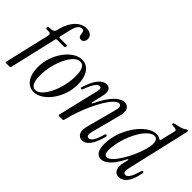

<svg xmlns="http://www.w3.org/2000/svg" viewBox="-54 -1249 1759 1759"><g transform="rotate(45 825.0 -369.5)"><path d="M32 0Q19 0 22 -13L123 -445Q132 -482 99 -482H78Q62 -482 62 -496Q62 -510 80 -510Q111 -510 126.5 -518Q142 -526 147 -550Q160 -607 185.5 -651.5Q211 -696 247 -722Q283 -748 326 -748Q361 -748 382.5 -731.5Q404 -715 404 -686Q404 -664 392.5 -650.5Q381 -637 364 -637Q343 -637 336.5 -649Q330 -661 328.5 -677Q327 -693 322 -705Q317 -717 299 -717Q276 -717 258.5 -694.5Q241 -672 227 -610L207 -523Q204 -510 218 -510H298Q317 -510 313 -496Q310 -482 295 -482H208Q198 -482 195 -472L88 -11Q85 0 74 0Z M395 9Q333 9 297 -42.5Q261 -94 261 -182Q261 -247 282 -307Q303 -367 337.5 -414Q372 -461 414.5 -488.5Q457 -516 500 -516Q562 -516 598 -465Q634 -414 634 -325Q634 -260 613 -200Q592 -140 557.5 -93Q523 -46 480.5 -18.5Q438 9 395 9ZM393 -15Q425 -15 455.5 -46Q486 -77 511 -128Q536 -179 551 -241.5Q566 -304 566 -367Q566 -492 501 -492Q470 -492 439 -461.5Q408 -431 383.5 -380Q359 -329 344 -266.5Q329 -204 329 -141Q329 -15 393 -15Z M708 -13 803 -412Q808 -434 804.5 -446.5Q801 -459 786 -459Q768 -459 746.5 -432.5Q725 -406 698 -332Q694 -319 684 -319Q669 -319 676 -337Q698 -406 722.5 -445Q747 -484 772 -500Q797 -516 818 -516Q851 -516 865 -491.5Q879 -467 866 -411L841 -303Q840 -296 844 -295Q848 -294 851 -300Q890 -381 926 -428.5Q962 -476 994 -496Q1026 -516 1052 -516Q1089 -516 1106 -486Q1123 -456 1106 -394L1030 -104Q1023 -76 1029 -62Q1035 -48 1051 -48Q1071 -48 1090.5 -74.5Q1110 -101 1131 -175Q1134 -186 1144 -186Q1152 -186 1153.5 -180Q1155 -174 1153 -166Q1134 -98 1112 -59.5Q1090 -21 1067.5 -6Q1045 9 1022 9Q986 9 968 -21Q950 -51 966 -114L1043 -404Q1054 -443 1046.5 -458Q1039 -473 1025 -473Q1003 -473 975 -445.5Q947 -418 918 -370.5Q889 -323 861 -263Q833 -203 810.5 -138Q788 -73 774 -11Q771 0 760 0H719Q705 0 708 -13Z M1266 9Q1229 9 1209 -22Q1189 -53 1189 -113Q1189 -170 1205 -227.5Q1221 -285 1249 -337Q1277 -389 1312.5 -429Q1348 -469 1387.5 -492.5Q1427 -516 1466 -516Q1493 -516 1513 -502Q1527 -493 1530 -508L1562 -640Q1567 -658 1562.5 -665Q1558 -672 1544 -673L1514 -676Q1499 -677 1501 -689Q1503 -698 1515 -700Q1551 -706 1579 -714.5Q1607 -723 1624 -737Q1632 -743 1639 -743Q1651 -743 1648 -728L1506 -113Q1491 -48 1526 -48Q1549 -48 1567.5 -79Q1586 -110 1605 -175Q1608 -186 1618 -186Q1625 -186 1627 -180Q1629 -174 1627 -166Q1608 -72 1574.5 -31.5Q1541 9 1496 9Q1457 9 1440.5 -24Q1424 -57 1437 -114L1448 -160Q1450 -167 1445.5 -168Q1441 -169 1438 -163Q1390 -69 1347 -30Q1304 9 1266 9ZM1290 -42Q1314 -42 1343 -71Q1372 -100 1400.5 -146Q1429 -192 1453 -245Q1477 -298 1491.5 -347Q1506 -396 1506 -430Q1506 -491 1463 -491Q1437 -491 1408 -467.5Q1379 -444 1352.5 -404Q1326 -364 1304.5 -313.5Q1283 -263 1270 -208.5Q1257 -154 1257 -102Q1257 -67 1266.5 -54.5Q1276 -42 1290 -42Z"/></g></svg>

Font: Instrument Serif
Style: Italic
Weight: 400
Italic angle: -13°
Designer: Rodrigo Fuenzalida
Foundry: fragTYPE
Version: Version 1.000; ttfautohint (v1.8.4.7-5d5b);gftools[0.9.27]